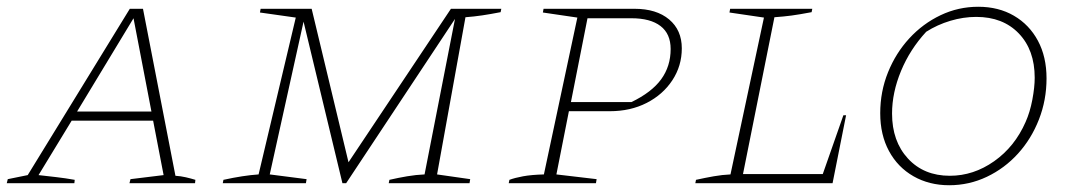

<svg xmlns="http://www.w3.org/2000/svg" viewBox="-41 -542 3186 568"><path d="M478 -22Q494 -21 509 -17.5Q524 -14 537 -10L536 0H342L345 -12L443 -24L412 -185H171L73 -24Q99 -21 125.5 -18Q152 -15 180 -10L179 0H-21L-18 -12L41 -24L343 -516H382ZM187 -212H407L354 -488Z M618 0 620 -10Q679 -23 724 -26L834 -490L728 -505L730 -516H881L990 -62L1293 -516H1442L1440 -506Q1409 -500 1385.5 -496.5Q1362 -493 1336 -491L1252 -26L1350 -12L1348 0H1109L1111 -10Q1137 -16 1163.5 -20.5Q1190 -25 1215 -26L1305 -486L983 0H972L857 -478L757 -26L866 -12L864 0Z M1464 0 1466 -10Q1482 -16 1506.5 -20.5Q1531 -25 1568 -26L1667 -490L1565 -505L1567 -516H1836Q1901 -516 1938.5 -484.5Q1976 -453 1976 -399Q1976 -347 1948 -304.5Q1920 -262 1872 -237.5Q1824 -213 1763 -213H1642L1605 -26L1724 -12L1722 0ZM1827 -488H1697L1648 -240H1827Q1887 -269 1915 -307.5Q1943 -346 1943 -397Q1943 -442 1913 -465Q1883 -488 1827 -488Z M2454 -201H2462L2422 0H2016L2018 -10Q2045 -16 2070.5 -20.5Q2096 -25 2120 -26L2219 -490L2117 -505L2119 -516H2362L2360 -506Q2323 -499 2300.5 -496Q2278 -493 2250 -491L2157 -27H2393Z M2767 6Q2708 6 2661.5 -20.5Q2615 -47 2589 -95Q2563 -143 2563 -207Q2563 -271 2586 -328Q2609 -385 2649 -428.5Q2689 -472 2741.5 -497Q2794 -522 2853 -522Q2913 -522 2958.5 -495.5Q3004 -469 3029.5 -421.5Q3055 -374 3055 -310Q3055 -246 3032.5 -188.5Q3010 -131 2970.5 -87.5Q2931 -44 2878.5 -19Q2826 6 2767 6ZM2769 -22Q2839 -22 2900 -65Q2961 -108 2993 -181Q3006 -210 3013 -247Q3020 -284 3020 -312Q3020 -394 2973 -443Q2926 -492 2847 -492Q2809 -492 2770.5 -480.5Q2732 -469 2699 -448Q2651 -396 2624.5 -332Q2598 -268 2598 -206Q2598 -124 2645 -73Q2692 -22 2769 -22Z"/></svg>

Font: Piazzolla SC Thin
Style: Italic
Weight: 100
Italic angle: -11.3°
Designer: Juan Pablo del Peral
Foundry: Huerta Tipografica
Version: Version 1.330